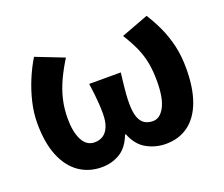

<svg xmlns="http://www.w3.org/2000/svg" viewBox="-101 -724 1035 888"><g transform="rotate(-20 416.5 -280.5)"><path d="M261.2 13.8Q197.9 13.8 149.9 -19.7Q101.9 -53.3 75.3 -118.7Q48.8 -184.1 48.8 -279.6Q48.8 -329.2 61 -381Q73.2 -432.9 93.8 -482.5Q114.4 -532.1 139.9 -573.5L277.3 -519.8Q249 -474.4 229.1 -431.5Q209.2 -388.7 198.8 -344.6Q188.4 -300.6 188.4 -251.4Q188.4 -185.1 209.1 -145.4Q229.9 -105.8 268.7 -105.8Q293.5 -105.8 311.5 -117.9Q329.4 -129.9 339.5 -154.9Q349.6 -180 349.6 -219.1Q349.6 -244.6 348 -266.4Q346.4 -288.2 343.9 -312.6Q341.3 -336.9 336.8 -368.4H492.3Q488.7 -336.9 485.8 -312.6Q482.8 -288.2 481.3 -266.4Q479.7 -244.6 479.7 -219.1Q479.7 -176.8 489 -151.8Q498.3 -126.8 515.6 -116.3Q532.8 -105.8 556.2 -105.8Q591.1 -105.8 613.6 -148.2Q636 -190.6 636 -273.8Q636 -322.7 628.9 -361.9Q621.8 -401.1 605 -439.6Q588.2 -478.1 559.9 -523.3L693.8 -573.5Q720.4 -531.7 740.4 -487.4Q760.3 -443.2 771.8 -393.2Q783.2 -343.1 783.2 -283.1Q783.2 -187.8 759 -121.6Q734.8 -55.4 688.4 -20.8Q642 13.8 576.5 13.8Q527.1 13.8 483.2 -10Q439.3 -33.8 416.4 -91.5H412.4Q390.5 -33.8 350.5 -10Q310.4 13.8 261.2 13.8Z"/></g></svg>

Font: Noto Sans TC Thin
Style: Regular
Weight: 100
Designer: Ryoko NISHIZUKA 西塚涼子 (kana, bopomofo & ideographs); Paul D. Hunt (Latin, Greek & Cyrillic); Sandoll Communications 산돌커뮤니
Foundry: Adobe
Version: Version 2.004-H2;hotconv 1.0.118;makeotfexe 2.5.65603